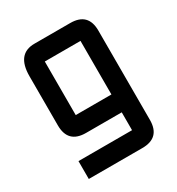

<svg xmlns="http://www.w3.org/2000/svg" viewBox="-131 -487 628 682"><g transform="rotate(-30 183.0 -146.5)"><path d="M256.3 109.9H36.6V36.6H256.3V-36.6H109.9Q36.6 -36.6 36.6 -109.9V-311.5Q36.6 -402.8 109.9 -402.8H256.3Q329.6 -402.8 329.6 -329.6V36.6Q329.6 109.9 256.3 109.9ZM109.9 -109.9H256.3V-329.6H109.9Z"/></g></svg>

Font: BabelStone Khitan Seals
Style: Regular
Weight: 400
Designer: Andrew West
Foundry: BabelStone
Version: Version 1.004